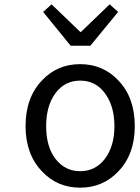

<svg xmlns="http://www.w3.org/2000/svg" viewBox="-20 -853 646 886"><path d="M174 -62Q98 -141 98 -271Q98 -403 174 -482Q244 -557 350 -557Q455 -557 526 -482Q602 -403 602 -271Q602 -141 526 -62Q455 13 350 13Q244 13 174 -62ZM464 -120Q508 -178 508 -271Q508 -364 464 -423Q421 -481 350 -481Q279 -481 236 -423Q193 -365 193 -271Q193 -176 236 -120Q280 -63 350 -63Q420 -63 464 -120ZM306 -642 179 -798 218 -833 350 -706H354L486 -833L525 -798L397 -642Z"/></svg>

Font: Source Han Sans Regular
Style: Regular
Weight: 400
Designer: Ryoko NISHIZUKA  (kana & ideographs); Paul D. Hunt (Latin, Greek & Cyrillic); Wenlong ZHANG  (bopomofo); Sandoll Communi
Foundry: Adobe Systems Incorporated
Version: Version 1.00 January 18, 2024, initial release